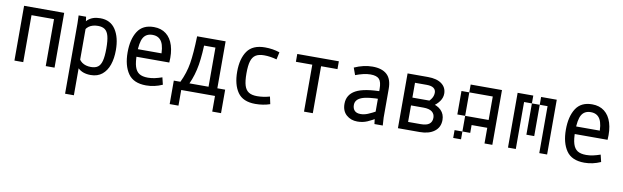

<svg xmlns="http://www.w3.org/2000/svg" viewBox="-42 -886 4896 1510"><g transform="rotate(10 2406.0 -131.0)"><path d="M308.6 0V-375H128.9V0H58.6V-437.5H378.9V0Z M496.1 -375 494.1 -437.5H553.7L562.5 -374L566.4 -358.4V187.5H496.1ZM518.6 -128.9 546.9 -141.6Q558.6 -95.7 587.4 -75.2Q616.2 -54.7 659.2 -54.7Q694.3 -54.7 714.8 -69.8Q735.4 -85 744.6 -120.6Q753.9 -156.2 753.9 -218.8Q753.9 -282.2 744.6 -317.4Q735.4 -352.5 714.8 -367.7Q694.3 -382.8 659.2 -382.8Q615.2 -382.8 586.4 -362.3Q557.6 -341.8 546.9 -294.9L517.6 -307.6Q529.3 -375 565.9 -410.2Q602.5 -445.3 667 -445.3Q748 -445.3 789.1 -382.8Q830.1 -320.3 830.1 -218.8Q830.1 -152.3 812.5 -101.6Q794.9 -50.8 758.8 -21.5Q722.7 7.8 668 7.8Q603.5 7.8 566.9 -27.3Q530.3 -62.5 518.6 -128.9Z M1093.8 -450.2Q1152.3 -450.2 1191.9 -419.4Q1231.4 -388.7 1249 -331.5Q1266.6 -274.4 1260.7 -196.3H964.8V-256.8H1226.6L1187.5 -218.8Q1191.4 -305.7 1168.5 -346.7Q1145.5 -387.7 1093.8 -387.7Q1043 -387.7 1020.5 -349.1Q998 -310.5 998 -218.8Q998 -154.3 1009.3 -118.2Q1020.5 -82 1045.4 -65.9Q1070.3 -49.8 1115.2 -49.8Q1142.6 -49.8 1169.4 -55.7Q1196.3 -61.5 1227.5 -72.3L1241.2 -15.6Q1177.7 12.7 1111.3 12.7Q1010.7 12.7 967.3 -50.3Q923.8 -113.3 923.8 -218.8Q923.8 -323.2 964.4 -386.7Q1004.9 -450.2 1093.8 -450.2Z M1445.3 -62.5H1597.7V-375H1468.8L1508.8 -437.5Q1506.8 -305.7 1492.7 -220.2Q1478.5 -134.8 1445.3 -62.5ZM1668 -62.5H1730.5V125H1660.2V0H1390.6V125H1320.3V-62.5H1373Q1410.2 -139.6 1423.3 -219.2Q1436.5 -298.8 1440.4 -437.5H1668Z M1986.3 -381.8Q1943.4 -381.8 1918.9 -366.2Q1894.5 -350.6 1883.8 -315.9Q1873 -281.2 1873 -218.8Q1873 -156.2 1883.8 -121.6Q1894.5 -86.9 1918.9 -71.3Q1943.4 -55.7 1986.3 -55.7Q2034.2 -55.7 2086.9 -70.3L2099.6 -11.7Q2044.9 6.8 1982.4 6.8Q1883.8 6.8 1841.3 -54.2Q1798.8 -115.2 1798.8 -218.8Q1798.8 -322.3 1841.3 -383.3Q1883.8 -444.3 1982.4 -444.3Q2044.9 -444.3 2099.6 -425.8L2086.9 -367.2Q2034.2 -381.8 1986.3 -381.8Z M2441.4 -375V0H2371.1V-375H2240.2V-437.5H2572.3V-375Z M2835.9 -378.9Q2808.6 -378.9 2778.3 -371.6Q2748 -364.3 2716.8 -352.5L2696.3 -409.2Q2770.5 -442.4 2840.8 -442.4Q2917 -442.4 2956.5 -406.2Q2996.1 -370.1 2996.1 -292V-62.5L3000 0H2933.6L2925.8 -62.5V-278.3Q2925.8 -335 2905.8 -356.9Q2885.7 -378.9 2835.9 -378.9ZM2748 -120.1Q2748 -91.8 2763.7 -75.2Q2779.3 -58.6 2811.5 -58.6Q2839.8 -58.6 2868.7 -70.3Q2897.5 -82 2942.4 -106.4L2946.3 -108.4L2961.9 -57.6Q2960.9 -57.6 2960 -56.6Q2912.1 -27.3 2876 -11.7Q2839.8 3.9 2796.9 3.9Q2745.1 3.9 2709.5 -27.3Q2673.8 -58.6 2673.8 -116.2Q2673.8 -189.5 2740.2 -225.6Q2806.6 -261.7 2958 -261.7V-201.2Q2842.8 -201.2 2795.4 -181.6Q2748 -162.1 2748 -120.1Z M3121.1 -437.5H3284.2Q3354.5 -437.5 3393.6 -408.7Q3432.6 -379.9 3432.6 -330.1Q3432.6 -266.6 3352.5 -214.8L3307.6 -238.3Q3334 -260.7 3346.2 -281.2Q3358.4 -301.8 3358.4 -325.2Q3358.4 -348.6 3340.3 -361.8Q3322.3 -375 3285.2 -375H3191.4V-256.8H3342.8V-240.2Q3394.5 -231.4 3424.8 -201.2Q3455.1 -170.9 3455.1 -124Q3455.1 -65.4 3411.6 -32.7Q3368.2 0 3294.9 0H3121.1ZM3381.8 -128.9Q3381.8 -159.2 3359.4 -176.8Q3336.9 -194.3 3290 -194.3H3191.4V-62.5H3291Q3338.9 -62.5 3360.4 -79.6Q3381.8 -96.7 3381.8 -128.9Z M3875 -62.5V0H3812.5V-62.5ZM3875 -125V-62.5H3812.5V-125ZM3875 -187.5V-125H3812.5V-187.5ZM3875 -250V-187.5H3812.5V-250ZM3875 -312.5V-250H3812.5V-312.5ZM3875 -375V-312.5H3812.5V-375ZM3875 -437.5V-375H3812.5V-437.5ZM3812.5 -437.5V-375H3750V-437.5ZM3750 -437.5V-375H3687.5V-437.5ZM3687.5 -437.5V-375H3625V-437.5ZM3625 -375V-312.5H3562.5V-375ZM3625 -312.5V-250H3562.5V-312.5ZM3625 -62.5V0H3562.5V-62.5ZM3625 -250V-187.5H3562.5V-250ZM3812.5 -187.5V-125H3750V-187.5ZM3750 -187.5V-125H3687.5V-187.5ZM3687.5 -187.5V-125H3625V-187.5ZM3687.5 -125V-62.5H3625V-125Z M4062.5 -437.5V-375H4000V-437.5ZM4062.5 -375V-312.5H4000V-375ZM4062.5 -312.5V-250H4000V-312.5ZM4062.5 -250V-187.5H4000V-250ZM4062.5 -187.5V-125H4000V-187.5ZM4062.5 -125V-62.5H4000V-125ZM4062.5 -62.5V0H4000V-62.5ZM4312.5 -62.5V0H4250V-62.5ZM4312.5 -125V-62.5H4250V-125ZM4312.5 -187.5V-125H4250V-187.5ZM4312.5 -250V-187.5H4250V-250ZM4312.5 -312.5V-250H4250V-312.5ZM4312.5 -375V-312.5H4250V-375ZM4312.5 -437.5V-375H4250V-437.5ZM4125 -437.5V-375H4062.5V-437.5ZM4250 -437.5V-375H4187.5V-437.5ZM4187.5 -375V-312.5H4125V-375ZM4187.5 -312.5V-250H4125V-312.5ZM4187.5 -250V-187.5H4125V-250ZM4187.5 -187.5V-125H4125V-187.5Z M4593.8 -450.2Q4652.3 -450.2 4691.9 -419.4Q4731.4 -388.7 4749 -331.5Q4766.6 -274.4 4760.7 -196.3H4464.8V-256.8H4726.6L4687.5 -218.8Q4691.4 -305.7 4668.5 -346.7Q4645.5 -387.7 4593.8 -387.7Q4543 -387.7 4520.5 -349.1Q4498 -310.5 4498 -218.8Q4498 -154.3 4509.3 -118.2Q4520.5 -82 4545.4 -65.9Q4570.3 -49.8 4615.2 -49.8Q4642.6 -49.8 4669.4 -55.7Q4696.3 -61.5 4727.5 -72.3L4741.2 -15.6Q4677.7 12.7 4611.3 12.7Q4510.7 12.7 4467.3 -50.3Q4423.8 -113.3 4423.8 -218.8Q4423.8 -323.2 4464.4 -386.7Q4504.9 -450.2 4593.8 -450.2Z"/></g></svg>

Font: Sudo Var
Style: Regular
Weight: 400
Monospace: yes
Designer: Jens Kutilek
Foundry: Jens Kutilek
Version: Version 0.065;FEAKit 1.0